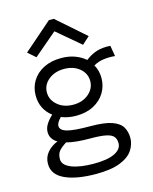

<svg xmlns="http://www.w3.org/2000/svg" viewBox="-126 -768 815 1023"><g transform="rotate(-15 281.5 -256.5)"><path d="M254 -155Q209 -155 172 -170Q147 -145 147 -127Q147 -103 184 -92.5Q221 -82 311 -82Q390 -82 431 -67Q472 -52 486.5 -26Q501 0 501 33Q501 69 479.5 101Q458 133 408.5 152.5Q359 172 277 172Q168 172 104.5 142.5Q41 113 41 54Q41 17 64 -9.5Q87 -36 121 -49Q83 -71 83 -110Q83 -132 96 -153Q109 -174 131 -194Q72 -239 72 -315Q72 -359 94 -395Q116 -431 157 -452Q198 -473 254 -473Q296 -473 329.5 -460.5Q363 -448 387 -427Q416 -450 448.5 -460.5Q481 -471 525 -468L535 -409Q502 -412 472 -408Q442 -404 416 -389Q435 -356 435 -315Q435 -271 413 -234.5Q391 -198 350 -176.5Q309 -155 254 -155ZM254 -216Q306 -216 339.5 -245Q373 -274 373 -315Q373 -357 339.5 -385Q306 -413 254 -413Q203 -413 168.5 -385Q134 -357 134 -315Q134 -274 168 -245Q202 -216 254 -216ZM109 46Q109 79 155.5 97.5Q202 116 278 116Q355 116 394 96.5Q433 77 433 44Q433 22 422 8Q411 -6 381 -12.5Q351 -19 294 -19Q255 -19 222.5 -22Q190 -25 164 -32Q138 -16 123.5 0.5Q109 17 109 46ZM129 -511 87 -548 244 -685H271L427 -548L386 -511L257 -620Z"/></g></svg>

Font: Inconsolata SemiExpanded Thin
Style: Regular
Weight: 100
Width: 6
Monospace: yes
Designer: Raph Levien, Cyreal, Brenton Simpson
Foundry: Raph Levien, Cyreal, Google
Version: Version 3.100; ttfautohint (v1.8.4.7-5d5b)